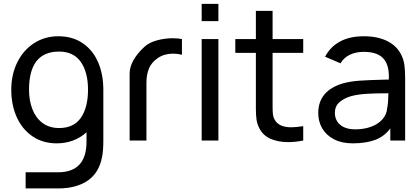

<svg xmlns="http://www.w3.org/2000/svg" viewBox="-20 -748 2236 1022"><path d="M530 -270.5V3.5Q530 52 523.5 86.5Q508 171 447.5 213Q387 255 288.5 255H116.5V169H289Q442 169 440.5 2.5V-44Q409.5 -15.5 369.2 -0.2Q329 15 282 15Q208 15 153.2 -22.2Q98.5 -59.5 69.2 -124.2Q40 -189 40 -270.5Q40 -351 71.8 -415.8Q103.5 -480.5 160.8 -517.8Q218 -555 290.5 -555Q366 -555 420 -518.2Q474 -481.5 502 -417.2Q530 -353 530 -270.5ZM448.5 -270.5Q448.5 -364 409.8 -418.8Q371 -473.5 294.5 -473.5Q134.5 -473.5 134.5 -270.5Q134.5 -212 152.8 -165.8Q171 -119.5 207 -93Q243 -66.5 294.5 -66.5Q373 -66.5 410.8 -121.5Q448.5 -176.5 448.5 -270.5Z M900 -544.5Q929 -544.5 948.5 -540V-456.5Q924.5 -462.5 902 -462.5Q854.5 -462.5 821 -439.5Q786.5 -416.5 773 -383.5Q759.5 -350.5 759.5 -309.5V0H670V-357Q670 -391 690 -427Q710 -463 749 -499Q775 -522.5 816.5 -533.5Q858 -544.5 900 -544.5Z M1142.5 -635.5H1053.5V-727.5H1142.5ZM1142.5 0H1053.5V-540H1142.5Z M1431 -466.5V-208V-179Q1431 -153.5 1433 -138Q1435 -122.5 1442 -111Q1454 -89.5 1476.2 -80Q1498.5 -70.5 1531 -70.5Q1554.5 -70.5 1594 -76.5V0Q1552.5 8.5 1514 8.5Q1460.5 8.5 1420.2 -9.2Q1380 -27 1360.5 -65Q1349 -87.5 1345.5 -111Q1342 -134.5 1342 -169.5V-204V-466.5H1232.5V-540H1342V-690H1431V-540H1594V-466.5Z M2136.5 -334V0H2057.5V-64.5Q2026 -21.5 1976.5 -3.2Q1927 15 1857.5 15Q1799 15 1757.5 -6.8Q1716 -28.5 1695 -65Q1674 -101.5 1674 -146Q1674 -265.5 1806.5 -304.5Q1844.5 -315 1893 -318.5Q1941.5 -322 2024.5 -324L2049.5 -324.5Q2050 -330 2050 -340Q2050 -408 2017.5 -440Q1985 -472 1916 -472Q1875 -472 1843 -457Q1811 -442 1792.5 -411L1710.5 -446Q1737.5 -498.5 1789.5 -526.8Q1841.5 -555 1917 -555Q1991.5 -555 2043.8 -528.2Q2096 -501.5 2119 -449.5Q2129.5 -426.5 2133 -399Q2136.5 -371.5 2136.5 -334ZM2041 -172.5Q2046.5 -198 2047.5 -251.5Q1976 -251.5 1929 -248.5Q1882 -245.5 1846.5 -235.5Q1808 -223.5 1785.2 -202.5Q1762.5 -181.5 1762.5 -146.5Q1762.5 -123 1774 -103.2Q1785.5 -83.5 1810 -71.5Q1834.5 -59.5 1871 -59.5Q1918.5 -59.5 1956.2 -73.8Q1994 -88 2016.2 -113.5Q2038.5 -139 2041 -172.5Z"/></svg>

Font: CCSD_manrope Medium
Style: Regular
Weight: 500
Designer: Mikhail Sharanda
Foundry: Mikhail Sharanda
Version: Version 4.503